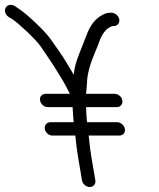

<svg xmlns="http://www.w3.org/2000/svg" viewBox="-94 -711 654 791"><path d="M275.9 59.5C290.9 59.5 301.3 47 298.8 32L293.8 2C284.1 -56.4 279.8 -69.9 271.3 -152.5H397.6C412 -152.5 423.2 -163.7 420.6 -179.5C418.1 -194.4 404 -207.5 388.4 -207.5H264.5C262.2 -229.6 261.5 -247.3 260.6 -269.5H387.1C402.7 -269.5 412.4 -282.6 410 -297.5C407.3 -313.3 392.4 -324.5 378 -324.5H260.5C261.8 -339.2 263.9 -351.9 264.7 -375.5C266 -407.2 277.3 -448.8 299.1 -499.1C304.2 -510.9 309.7 -524.8 315.1 -540.1C326.7 -570.8 341.5 -589.9 357.9 -598.8C362.8 -601.5 366.1 -602.9 368 -603.5H374.5C389.5 -603.5 399.9 -616 397.4 -631C394.9 -646 380.4 -658.5 365.3 -658.5H358.3C347.7 -658.5 337.2 -654.6 325.5 -648.2C297.5 -632.9 276.9 -605.5 263 -567.4C257.3 -551.9 247.3 -526.3 232.9 -490.7C219.8 -458.3 212.2 -430.5 209.8 -403.1C202.1 -416 192.9 -431.2 183.5 -447.3C161.6 -484.9 137.5 -516.3 114.5 -549.8C91 -584 15.3 -654.7 -18.1 -676L-33.2 -686.3L-33.8 -686.6C-51 -696.2 -66.7 -689 -71.8 -677.1C-76.4 -666.4 -72.7 -650.6 -58.2 -641L-57.8 -640.7L-42.4 -631.7C-16.7 -614.4 53.2 -548.8 71.4 -522.6C105.1 -474.4 159.1 -394.7 187.5 -337.1C189.8 -332.3 191.4 -329.1 193.8 -324.5H94C79.5 -324.5 68.3 -313.3 71 -297.5C73.4 -282.6 87.5 -269.5 103.1 -269.5H205.1C206.5 -244.2 207.8 -224.5 209.6 -207.5H113.4C97.9 -207.5 88.1 -194.4 90.6 -179.5C93.2 -163.7 108.2 -152.5 122.6 -152.5H216.2C223.6 -78.8 229.7 -53 238.8 2L243.8 32C246.3 47 260.9 59.5 275.9 59.5Z"/></svg>

Font: MewTooHand
Style: BdLta
Weight: 400
Designer: Mew Too, Robert Jablonski
Version: Version 0.77